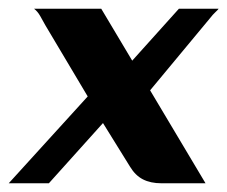

<svg xmlns="http://www.w3.org/2000/svg" viewBox="-50 -420 521 440"><path d="M-30 0 151 -199 54 -362Q48 -373 42 -383.5Q36 -394 28 -400H182L253 -281L360 -400H451Q449 -397 443.5 -392Q438 -387 431 -378L294 -213L421 0H320Q295 0 277.5 -9Q260 -18 248 -38L186 -138L62 0Z"/></svg>

Font: Genos Thin SemiBold
Style: Italic
Weight: 600
Italic angle: -8°
Version: Version 1.010